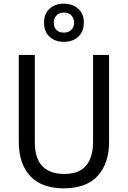

<svg xmlns="http://www.w3.org/2000/svg" viewBox="-20 -1012 694 1042"><path d="M572 -242Q572 -127 511 -58.5Q450 10 325 10Q206 10 144 -56.5Q82 -123 82 -243V-714H169V-240Q169 -68 329 -68Q410 -68 447.5 -113.5Q485 -159 485 -241V-714H572ZM327 -785Q278 -785 248.5 -813Q219 -841 219 -889Q219 -937 248.5 -964.5Q278 -992 327 -992Q373 -992 404 -965Q435 -938 435 -890Q435 -841 405 -813Q375 -785 327 -785ZM327 -835Q351 -835 366.5 -849.5Q382 -864 382 -889Q382 -914 366.5 -929Q351 -944 327 -944Q303 -944 287.5 -929Q272 -914 272 -889Q272 -864 286 -849.5Q300 -835 327 -835Z"/></svg>

Font: Noto Sans SemiCondensed
Style: Regular
Weight: 400
Width: 4
Designer: Monotype Design Team
Foundry: Monotype Imaging Inc.
Version: Version 2.013; ttfautohint (v1.8.4.7-5d5b)